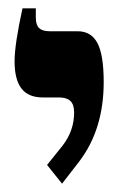

<svg xmlns="http://www.w3.org/2000/svg" viewBox="-20 -667 284 461"><path d="M93 -271 130 -317Q158 -353 158 -397Q158 -416 149 -424.5Q140 -433 122 -433H83Q48 -433 31.5 -454.5Q15 -476 15 -520Q15 -560 34 -647H66V-625Q66 -607 74 -599.5Q82 -592 99 -592H166Q199 -592 214 -563.5Q229 -535 229 -470Q229 -356 170 -279L129 -226Z"/></svg>

Font: Noto Serif Hebrew CondExtraBold
Style: Regular
Weight: 800
Width: 3
Designer: Monotype Design Team
Foundry: Monotype Imaging Inc.
Version: Version 1.000